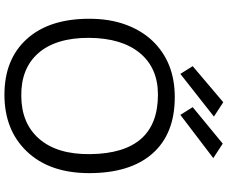

<svg xmlns="http://www.w3.org/2000/svg" viewBox="-101 -925 1036 874"><g transform="rotate(90 417.0 -488.0)"><path d="M65.4 -376Q65.4 -468.3 91.6 -540.5Q117.7 -612.8 165 -663.1Q262.2 -765.6 421.9 -765.6Q590.3 -765.6 679.7 -663.1Q768.1 -562 768.1 -376Q768.1 -194.8 668.5 -91.3Q571.3 9.8 411.1 9.8Q250.5 9.8 158.2 -91.3Q65.4 -193.4 65.4 -376ZM152.3 -375Q151.9 -299.3 169.9 -241Q188 -182.6 222.7 -143.6Q292.5 -64.9 418 -66.9Q541.5 -67.9 611.3 -147.5Q683.6 -230 681.6 -381.3Q677.7 -689 411.1 -689Q289.6 -689 221.7 -606.9Q153.3 -524.4 152.3 -375ZM281.2 -847.2 445.3 -986.3 510.7 -943.8 316.4 -791ZM467.8 -847.2 633.8 -983.9 699.7 -940.9 502.9 -791Z"/></g></svg>

Font: Duru Sans
Style: Regular
Weight: 400
Designer: Onur Yazõcõgil
Foundry: Onur Yazõcõgil
Version: Version 1.001